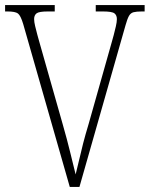

<svg xmlns="http://www.w3.org/2000/svg" viewBox="-20 -734 588 754"><path d="M71 -640Q61 -673 50.5 -681Q40 -689 9 -689H0V-714H195V-689H168Q133 -689 123.5 -681.5Q114 -674 114 -659Q114 -648 118 -631.5Q122 -615 126.5 -598Q131 -581 134 -571L226 -247Q244 -184 255 -138.5Q266 -93 277 -49Q285 -80 291.5 -109Q298 -138 306.5 -171Q315 -204 328 -247L419 -569Q422 -579 426.5 -596Q431 -613 435 -630.5Q439 -648 439 -659Q439 -674 429.5 -681.5Q420 -689 384 -689H356V-714H548V-689H537Q516 -689 504.5 -686Q493 -683 486.5 -671.5Q480 -660 473 -635L292 0H254Z"/></svg>

Font: Noto Serif Tamil Condensed ExtraLight
Style: Regular
Weight: 200
Width: 3
Designer: Indian Type Foundry, Tom Grace, and the Monotype Design Team
Foundry: Monotype Imaging Inc.
Version: Version 2.004; ttfautohint (v1.8.4.7-5d5b)